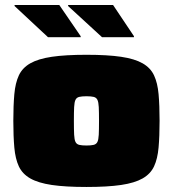

<svg xmlns="http://www.w3.org/2000/svg" viewBox="-20 -736 688 764"><path d="M324 8Q240 8 186 0Q132 -8 100.5 -26Q69 -44 55 -74Q41 -104 37 -149Q33 -194 33 -255Q33 -316 37 -361Q41 -406 55 -436Q69 -466 100.5 -484Q132 -502 186 -510Q240 -518 324 -518Q408 -518 462 -510Q516 -502 547.5 -484Q579 -466 593 -436Q607 -406 611 -361.5Q615 -317 615 -255Q615 -194 611 -149Q607 -104 593 -74Q579 -44 547.5 -26Q516 -8 462 0Q408 8 324 8ZM324 -157Q342 -157 352.5 -159.5Q363 -162 367.5 -171Q372 -180 373 -200Q374 -220 374 -255Q374 -290 373 -310Q372 -330 367.5 -339Q363 -348 352.5 -350.5Q342 -353 324 -353Q306 -353 295.5 -350.5Q285 -348 280.5 -339Q276 -330 275 -310Q274 -290 274 -255Q274 -220 275 -200Q276 -180 280.5 -171Q285 -162 295.5 -159.5Q306 -157 324 -157ZM513 -588H386L251 -712V-716H430L513 -592ZM301 -588H171L38 -712V-716H216L301 -592Z"/></svg>

Font: Saira Expanded Black
Style: Regular
Weight: 900
Width: 7
Designer: Hector Gatti with collaboration of the Omnibus-Type team
Foundry: Omnibus-Type
Version: Version 1.101